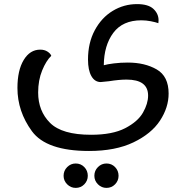

<svg xmlns="http://www.w3.org/2000/svg" viewBox="-20 -500 907 936"><path d="M802 -44Q802 24 760 88Q718 152 630.5 194Q543 236 414 236Q206 236 135.5 139.5Q65 43 65 -71Q65 -157 95.5 -207.5Q126 -258 176 -258Q197 -258 211.5 -248.5Q226 -239 230 -228Q205 -204 185.5 -156.5Q166 -109 166 -49Q166 41 224 99Q282 157 424 157Q528 157 590 125Q652 93 677 49Q702 5 702 -34Q702 -112 597 -112Q561 -112 511 -104Q477 -100 471 -100Q442 -100 425.5 -129Q409 -158 409 -210Q409 -291 442 -352.5Q475 -414 529.5 -447Q584 -480 648 -480Q703 -480 728 -456.5Q753 -433 753 -401Q753 -391 752 -387Q738 -392 715 -396.5Q692 -401 669 -401Q578 -401 532.5 -340Q487 -279 486 -182Q503 -187 535.5 -191Q568 -195 603 -195Q686 -195 744 -161.5Q802 -128 802 -44ZM290 357Q290 332 307.5 314.5Q325 297 349 297Q374 297 391 314.5Q408 332 408 357Q408 381 391 398.5Q374 416 349 416Q325 416 307.5 398.5Q290 381 290 357ZM440 357Q440 332 457.5 314.5Q475 297 499 297Q524 297 541 314.5Q558 332 558 357Q558 381 541 398.5Q524 416 499 416Q475 416 457.5 398.5Q440 381 440 357Z"/></svg>

Font: El Messiri Medium
Style: Regular
Weight: 500
Designer: Mohamed Gaber
Foundry: Kief Type Foundry
Version: Version 2.007